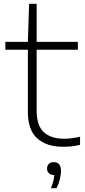

<svg xmlns="http://www.w3.org/2000/svg" viewBox="-20 -760 445 1006"><path d="M311 9Q223.5 9 174.8 -35.2Q126 -79.5 126 -173.5V-499.5H8V-540.5H126L132.5 -740H172V-540.5H388V-499.5H172V-182Q172 -101.5 209.8 -67.2Q247.5 -33 317 -33Q352 -33 399.5 -43.5V-1Q374 5 354 7Q334 9 311 9ZM247 226Q255.5 205 259.5 188.2Q263.5 171.5 264.5 157H263Q246 157 236.2 147.5Q226.5 138 226.5 123Q226.5 108 235.8 98.8Q245 89.5 261 89.5Q299.5 89.5 299.5 135.5Q299.5 154 293.8 178.5Q288 203 276 226Z"/></svg>

Font: Encode Sans Exp XLt
Style: Regular
Weight: 200
Width: 7
Designer: Multiple Designers
Foundry: Impallari Type
Version: Version 3.002; ttfautohint (v1.8.3) -l 8 -r 50 -G 200 -x 14 